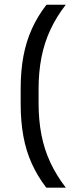

<svg xmlns="http://www.w3.org/2000/svg" viewBox="-20 -696 332 836"><path d="M148 -308V-247Q148 -172.5 160.5 -108.5Q173 -44.5 199.5 12Q226 68.5 266.5 121H181.5Q143.5 71.5 118.5 16.5Q93.5 -38.5 81.8 -102.8Q70 -167 70 -244.5V-310Q70 -387.5 82 -451.5Q94 -515.5 119 -570.8Q144 -626 182.5 -675.5H266.5Q226 -623.5 199.5 -566.8Q173 -510 160.5 -446.2Q148 -382.5 148 -308Z"/></svg>

Font: Anek Gurmukhi Medium
Style: Regular
Weight: 400
Version: Version 1.003